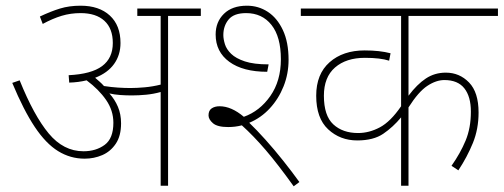

<svg xmlns="http://www.w3.org/2000/svg" viewBox="-20 -652 1768 674"><path d="M405 -219Q405 -175 386.5 -147.5Q368 -120 339 -107.5Q310 -95 277 -95Q227 -95 184 -121.5Q141 -148 102 -206.5Q63 -265 23 -361L49 -370Q99 -246 151 -183.5Q203 -121 273 -121Q317 -121 347.5 -143.5Q378 -166 378 -221Q378 -264 352.5 -301Q327 -338 284 -370Q256 -363 223 -362L221 -388Q301 -392 338.5 -420Q376 -448 376 -501Q376 -552 346.5 -579Q317 -606 263 -606Q228 -606 196.5 -596.5Q165 -587 130 -568L120 -594Q158 -612 190.5 -622Q223 -632 263 -632Q328 -632 365.5 -597.5Q403 -563 403 -501Q403 -459 380.5 -427.5Q358 -396 314 -379Q322 -372 330 -365Q338 -358 345 -350Q371 -346 394.5 -344.5Q418 -343 438 -343Q460 -343 488 -345.5Q516 -348 544 -355V-596H462V-622H685V-596H570V0H544V-329Q519 -322 493 -319.5Q467 -317 443 -317Q422 -317 401.5 -318.5Q381 -320 364 -324Q383 -303 394 -277Q405 -251 405 -219Z M781 -206Q743 -206 727.5 -219.5Q712 -233 712 -247Q712 -264 723 -271.5Q734 -279 751 -279Q792 -279 836 -242Q892 -262 929 -315Q966 -368 966 -444Q966 -523 933 -564.5Q900 -606 844 -606Q801 -606 782.5 -583.5Q764 -561 764 -529Q764 -515 769.5 -497Q775 -479 791.5 -463Q808 -447 839.5 -436.5Q871 -426 923 -426L918 -400Q833 -400 785 -435Q737 -470 737 -531Q737 -575 766 -603.5Q795 -632 847 -632Q887 -632 920 -610.5Q953 -589 973 -546.5Q993 -504 993 -442Q993 -393 975.5 -349Q958 -305 927 -271.5Q896 -238 855 -221Q881 -196 912 -161.5Q943 -127 974 -88Q1005 -49 1031 -13L1011 2Q955 -76 912.5 -125.5Q870 -175 829 -212Q806 -206 781 -206Z M1728 -596H1414V-316Q1444 -356 1475 -376.5Q1506 -397 1545 -397Q1593 -397 1626.5 -362.5Q1660 -328 1660 -257Q1660 -199 1640 -150Q1620 -101 1589 -54L1565 -70Q1596 -114 1614.5 -158.5Q1633 -203 1633 -260Q1633 -313 1610 -342Q1587 -371 1540 -371Q1511 -371 1480 -350.5Q1449 -330 1414 -275V0H1388V-240Q1360 -206 1325.5 -182.5Q1291 -159 1234 -159Q1174 -159 1132 -198Q1090 -237 1090 -316Q1090 -392 1137 -433.5Q1184 -475 1260 -475Q1313 -475 1351 -465L1346 -439Q1315 -449 1261 -449Q1195 -449 1156 -415Q1117 -381 1117 -316Q1117 -246 1150 -215.5Q1183 -185 1237 -185Q1276 -185 1313.5 -205Q1351 -225 1388 -279V-596H1036V-622H1728Z"/></svg>

Font: Noto Sans Thin
Style: Regular
Weight: 100
Designer: Monotype Design Team
Foundry: Monotype Imaging Inc.
Version: Version 2.007